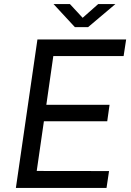

<svg xmlns="http://www.w3.org/2000/svg" viewBox="-20 -929 648 949"><path d="M165 -734H603.5L591 -652H243.5L209 -411H521.5L510 -329.5H197L161.5 -84L519 -83.5L506.5 0H58.5ZM244.5 -909H325.5L388.5 -841L465.5 -909H550.5L415.5 -795H350Z"/></svg>

Font: 1883 Sans
Style: Italic
Weight: 400
Italic angle: -8°
Designer: 1883 Sans project is a fork of Public Sans.
Version: Version 1.009